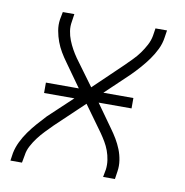

<svg xmlns="http://www.w3.org/2000/svg" viewBox="-65 -593 631 655"><g transform="rotate(10 250.0 -265.0)"><path d="M13 0 17 -27Q21 -47 30.5 -66.5Q40 -86 52.5 -103.5Q65 -121 79.5 -137.5Q94 -154 109 -170L191 -247H86V-283H200L143 -363Q132 -378 122.5 -394Q113 -410 106.5 -427.5Q100 -445 96.5 -464.5Q93 -484 96 -504L101 -530H141L137 -503Q134 -487 136.5 -470.5Q139 -454 145 -439Q151 -424 158.5 -410.5Q166 -397 175 -384L241 -294L338 -387Q351 -400 364 -413Q377 -426 387.5 -440.5Q398 -455 406.5 -471Q415 -487 418 -504L422 -530H462L458 -504Q455 -483 445.5 -463.5Q436 -444 423.5 -426.5Q411 -409 396.5 -392.5Q382 -376 366 -360L285 -283H389V-247H275L332 -167Q343 -152 352.5 -136Q362 -120 369 -102.5Q376 -85 379 -65.5Q382 -46 379 -27L375 0H334L339 -27Q341 -43 338.5 -59.5Q336 -76 330.5 -91Q325 -106 317 -119.5Q309 -133 300 -146L235 -236L137 -143Q124 -130 111.5 -117Q99 -104 88 -89.5Q77 -75 68.5 -59Q60 -43 58 -27L53 0Z"/></g></svg>

Font: Iosevka Curly XLtObl
Style: Regular
Weight: 200
Italic angle: -9°
Monospace: yes
Designer: Belleve Invis
Foundry: Belleve Invis
Version: Version 11.1.0; ttfautohint (v1.8.3)